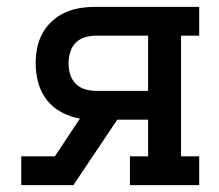

<svg xmlns="http://www.w3.org/2000/svg" viewBox="-20 -540 640 560"><path d="M42 0V-84H140L213 -194Q185 -199 159.5 -212.5Q134 -226 116.5 -248.5Q99 -271 91.5 -299Q84 -327 84 -355Q84 -378 88.5 -400.5Q93 -423 104 -443Q115 -463 132 -478.5Q149 -494 170 -503.5Q191 -513 213.5 -516.5Q236 -520 259 -520H561V-436H508V-84H561V0H359V-84H412V-191H322L194 0ZM259 -275H412V-436H259Q243 -436 227 -431Q211 -426 200 -414.5Q189 -403 184.5 -387Q180 -371 180 -355Q180 -339 184.5 -323.5Q189 -308 200 -296.5Q211 -285 227 -280Q243 -275 259 -275Z"/></svg>

Font: Iosevka HT Medium Extended
Style: Regular
Weight: 500
Width: 7
Monospace: yes
Designer: Belleve Invis
Foundry: Belleve Invis
Version: Version 32.3.0; ttfautohint (v1.8.4)